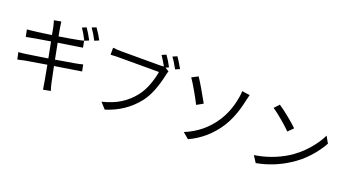

<svg xmlns="http://www.w3.org/2000/svg" viewBox="-63 -1539 4125 2285"><g transform="rotate(20 2000.0 -396.5)"><path d="M833 -674.8 779.3 -651.4Q739.3 -733.4 698.2 -789.1L751 -811.5Q792 -752.9 833 -674.8ZM444.3 -773.4Q450.2 -716.8 473.6 -595.7Q597.7 -615.2 705.1 -635.7Q741.2 -641.6 777.3 -652.3L793 -568.4Q786.1 -568.4 774.9 -566.4Q763.7 -564.5 747.1 -561.5Q730.5 -558.6 720.7 -557.6L489.3 -521.5L528.3 -321.3Q668.9 -344.7 775.4 -363.3Q823.2 -372.1 863.3 -382.8L879.9 -298.8Q848.6 -295.9 790 -285.2Q785.2 -284.2 543 -246.1Q576.2 -83 584 -45.9Q595.7 5.9 609.4 45.9L516.6 63.5Q506.8 -4.9 463.9 -233.4Q326.2 -211.9 194.3 -188.5Q152.3 -180.7 106.4 -168.9L87.9 -256.8Q127 -258.8 175.8 -265.6Q180.7 -266.6 449.2 -307.6L410.2 -508.8Q209 -477.5 109.4 -456.1L90.8 -544.9Q196.3 -552.7 394.5 -584Q389.6 -610.4 383.8 -641.1Q377.9 -671.9 375.5 -683.6Q373 -695.3 368.2 -714.4Q363.3 -733.4 355.5 -757.8ZM807.6 -830.1 861.3 -851.6Q912.1 -781.2 945.3 -715.8L890.6 -692.4Q847.7 -775.4 807.6 -830.1Z M1835 -699.2 1796.9 -681.6 1845.7 -651.4Q1837.9 -636.7 1831.1 -600.6Q1779.3 -359.4 1681.6 -232.4Q1531.2 -40 1288.1 35.2L1219.7 -40Q1357.4 -74.2 1450.2 -133.8Q1543 -193.4 1610.4 -280.3Q1660.2 -343.8 1694.8 -435.5Q1729.5 -527.3 1741.2 -606.4H1228.5Q1210.9 -606.4 1192.9 -606Q1174.8 -605.5 1156.2 -604Q1137.7 -602.5 1129.9 -602.5V-691.4Q1193.4 -684.6 1230.5 -684.6H1731.4Q1753.9 -684.6 1774.4 -688.5Q1732.4 -761.7 1701.2 -807.6L1754.9 -831.1Q1798.8 -769.5 1835 -699.2ZM1829.1 -834 1883.8 -857.4Q1913.1 -817.4 1965.8 -724.6L1911.1 -701.2Q1860.4 -793.9 1829.1 -834Z M2263.7 -36.1Q2487.3 -127.9 2617.2 -323.2Q2710.9 -461.9 2742.2 -649.4Q2752 -701.2 2750 -731.4L2849.6 -716.8Q2841.8 -690.4 2830.1 -637.7Q2786.1 -425.8 2693.4 -281.2Q2558.6 -74.2 2338.9 27.3ZM2124 -677.7 2203.1 -718.8Q2265.6 -626 2371.1 -434.6L2291 -389.6Q2259.8 -452.1 2208.5 -541.5Q2157.2 -630.9 2124 -677.7Z M3226.6 -733.4Q3280.3 -698.2 3360.4 -633.3Q3440.4 -568.4 3482.4 -526.4L3418.9 -462.9Q3379.9 -503.9 3301.8 -569.8Q3223.6 -635.7 3169.9 -671.9ZM3140.6 -63.5Q3359.4 -96.7 3541 -209Q3651.4 -278.3 3740.2 -378.9Q3829.1 -479.5 3875 -577.1L3922.9 -492.2Q3867.2 -391.6 3780.8 -297.4Q3694.3 -203.1 3586.9 -136.7Q3409.2 -21.5 3194.3 18.6Z"/></g></svg>

Font: GenYoGothic TW TTF Regular
Style: Regular
Weight: 400
Version: Version 1.300